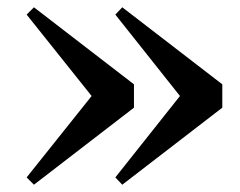

<svg xmlns="http://www.w3.org/2000/svg" viewBox="-20 -549 657 526"><path d="M315 -529 296 -509 473 -286 296 -63 315 -43 589 -254V-318ZM73 -529 53 -509 231 -286 53 -63 73 -43 347 -254V-318Z"/></svg>

Font: Noto Serif CJK HK Black
Style: Regular
Weight: 900
Designer: Ryoko NISHIZUKA 西塚涼子 (kana & ideographs); Frank Grießhammer (Latin, Greek & Cyrillic); Wenlong ZHANG 张文龙 (bopomofo); San
Foundry: Adobe
Version: Version 2.001;hotconv 1.1.0;makeotfexe 2.6.0